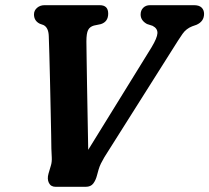

<svg xmlns="http://www.w3.org/2000/svg" viewBox="-20 -720 806 740"><path d="M522 -664Q522 -680 532 -690Q542 -700 558 -700H728Q747.5 -700 757 -690.8Q766.5 -681.5 766.5 -666.5Q766.5 -637.5 737.5 -624.5L720.5 -618.5Q697.5 -609.5 683.5 -589.5Q669.5 -569.5 641.5 -524.5L382.5 -114.5Q374.5 -101 369 -89.8Q363.5 -78.5 360 -66.5L353.5 -43Q349 -25.5 339.5 -12.8Q330 0 310 0H194.5Q176 0 168.5 -15Q161 -30 167 -51L176 -81.5Q180.5 -95.5 179.5 -113.5Q178.5 -131.5 178 -147Q178 -160.5 177.2 -201.2Q176.5 -242 175.2 -296.8Q174 -351.5 172.8 -408Q171.5 -464.5 170.2 -511Q169 -557.5 168 -580.5Q167 -614 147.5 -623.5L133.5 -628.5Q111 -639.5 111 -664.5Q111 -679.5 122.8 -689.8Q134.5 -700 151.5 -700H364.5Q397 -700 397 -667.5Q397 -636 368.5 -627L342 -621.5Q326 -617 319.5 -604.2Q313 -591.5 313 -560.5Q313 -545 313.8 -499.2Q314.5 -453.5 315.5 -391.2Q316.5 -329 317.8 -263.2Q319 -197.5 320 -142.5L564 -537.5Q586 -574 586.8 -592.2Q587.5 -610.5 568 -620.5L546.5 -627.5Q522 -641 522 -664Z"/></svg>

Font: Fraunces 72pt SuperSoft SemiBold
Style: Italic
Weight: 600
Italic angle: -16°
Version: Version 1.000;[b76b70a41]